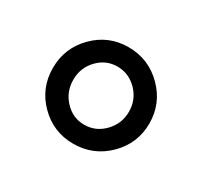

<svg xmlns="http://www.w3.org/2000/svg" viewBox="-70 -803 486 457"><g transform="rotate(30 172.5 -574.5)"><path d="M169.9 -707Q225.1 -707 264.2 -668Q303.2 -628.9 303.2 -574.2Q303.2 -519.5 264.2 -480.7Q225.1 -441.9 169.9 -441.9Q115.2 -441.9 76.7 -480.5Q38.1 -519 38.1 -574.2Q38.1 -629.4 76.7 -668.2Q115.2 -707 169.9 -707ZM169.9 -653.8Q138.7 -653.8 116.5 -630.6Q94.2 -607.4 94.2 -574.2Q94.2 -541 116.5 -517.6Q138.7 -494.1 169.9 -494.1Q201.7 -494.1 224.4 -517.8Q247.1 -541.5 247.1 -574.2Q247.1 -606.9 224.4 -630.4Q201.7 -653.8 169.9 -653.8Z"/></g></svg>

Font: Asap Symbol
Style: Regular
Weight: 900
Designer: Tania Quindós, Elena González Miranda, Marcela Romero, Pablo Cosgaya
Foundry: Omnibus-Type
Version: Version 1.000;PS 001.000;hotconv 1.0.70;makeotf.lib2.5.58329